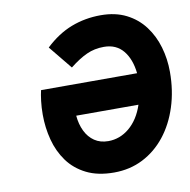

<svg xmlns="http://www.w3.org/2000/svg" viewBox="-81 -792 877 884"><g transform="rotate(-10 358.0 -350.0)"><path d="M382.5 12Q306.5 12 253.2 -14.8Q200 -41.5 167.2 -86.8Q134.5 -132 119.5 -189.2Q104.5 -246.5 104.5 -307Q104.5 -341 108.2 -371.2Q112 -401.5 116.5 -420H565.5Q562 -453 552 -479.8Q542 -506.5 526 -526Q510 -545.5 487.5 -555.8Q465 -566 435.5 -566Q391.5 -566 354.8 -549.2Q318 -532.5 274.5 -498L185.5 -607Q243.5 -662 308.2 -687Q373 -712 446.5 -712Q515 -712 565.8 -686.2Q616.5 -660.5 649.8 -616.2Q683 -572 699.2 -516.2Q715.5 -460.5 715.5 -400Q715.5 -312 691.2 -236.8Q667 -161.5 622.8 -105.8Q578.5 -50 517.5 -19Q456.5 12 382.5 12ZM381.5 -135Q408 -135 433 -144.2Q458 -153.5 479.8 -171.8Q501.5 -190 518.5 -216.2Q535.5 -242.5 546.5 -276H255.5Q259 -235.5 274.5 -203.5Q290 -171.5 317 -153.2Q344 -135 381.5 -135Z"/></g></svg>

Font: Overpass Black
Style: Italic
Weight: 900
Italic angle: -10°
Designer: Delve Withrington, Dave Bailey, Thomas Jockin
Foundry: Delve Fonts LLC
Version: Version 4.000